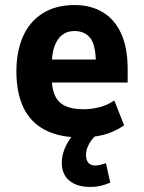

<svg xmlns="http://www.w3.org/2000/svg" viewBox="-20 -534 569 761"><path d="M302 11Q216 11 158.5 -19Q101 -49 73 -107.5Q45 -166 45 -251Q45 -329 70.5 -388Q96 -447 148 -480.5Q200 -514 276 -514Q340 -514 387.5 -485.5Q435 -457 460.5 -400.5Q486 -344 486 -260V-207H165V-298H372L360 -280Q360 -355 338 -383Q316 -411 275 -411Q247 -411 227.5 -396.5Q208 -382 196.5 -352Q185 -322 185 -271V-228Q185 -183 198 -155Q211 -127 238.5 -114Q266 -101 312 -101Q343 -101 375.5 -109.5Q408 -118 433 -136L472 -37Q430 -9 388 1Q346 11 302 11ZM338 207Q285 207 255 182Q225 157 225 112Q225 70 249.5 29Q274 -12 317 -42L363 0Q351 10 341.5 23Q332 36 326.5 50.5Q321 65 321 80Q321 101 330.5 111.5Q340 122 358 122Q367 122 377.5 119.5Q388 117 400 113L417 190Q395 199 377 203Q359 207 338 207Z"/></svg>

Font: Nunito Sans 7pt Condensed ExtraBold
Style: Regular
Weight: 800
Width: 3
Designer: Vernon Adams
Foundry: Vernon Adams
Version: Version 3.101;gftools[0.9.27]